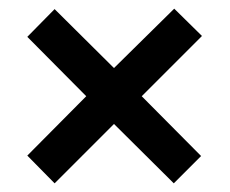

<svg xmlns="http://www.w3.org/2000/svg" viewBox="-20 -626 530 443"><path d="M382 -606 446 -543 307 -404 444 -266 381 -203 243 -340 106 -203 43 -267 179 -404 43 -541 106 -605 243 -469Z"/></svg>

Font: Noto Sans Tamil UI Condensed SemiBold
Style: Regular
Weight: 600
Width: 3
Designer: Jelle Bosma - Monotype Design Team
Foundry: Monotype Imaging Inc.
Version: Version 2.004; ttfautohint (v1.8.4.7-5d5b)